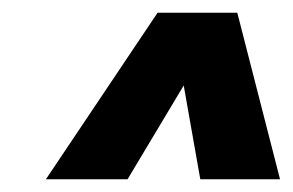

<svg xmlns="http://www.w3.org/2000/svg" viewBox="-20 -770 459 301"><path d="M52 -489 227 -750H352L419 -489H294L268 -636L180 -489Z"/></svg>

Font: Saira Condensed Black
Style: Italic
Weight: 900
Width: 3
Italic angle: -12°
Designer: Hector Gatti with collaboration of the Omnibus-Type team
Foundry: Omnibus-Type
Version: Version 1.101